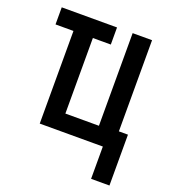

<svg xmlns="http://www.w3.org/2000/svg" viewBox="-126 -611 751 855"><g transform="rotate(20 250.0 -183.5)"><path d="M404 153V0H105V-439H20V-520H282V-439H197V-81H356V-520H448V-88H491V153Z"/></g></svg>

Font: Iosevka Semibold
Style: Regular
Weight: 600
Monospace: yes
Designer: Belleve Invis
Foundry: Belleve Invis
Version: Version 33.2.3; ttfautohint (v1.8.4)